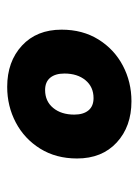

<svg xmlns="http://www.w3.org/2000/svg" viewBox="56 -812 394 547"><g transform="rotate(90 253.5 -539.0)"><path d="M65 -517Q65 -577 93 -622Q121 -667 167.5 -691.5Q214 -716 269 -716Q341 -716 386.5 -674Q432 -632 432 -561Q432 -501 404 -456Q376 -411 329.5 -386.5Q283 -362 228 -362Q156 -362 110.5 -404Q65 -446 65 -517ZM307 -553Q307 -579 295 -593.5Q283 -608 260 -608Q228 -608 209 -585Q190 -562 190 -525Q190 -499 202 -484.5Q214 -470 237 -470Q269 -470 288 -493Q307 -516 307 -553Z"/></g></svg>

Font: Fira Sans Black
Style: Italic
Weight: 900
Italic angle: -8°
Designer: Carrois Corporate & Edenspiekermann AG
Foundry: Carrois Corporate GbR & Edenspiekermann AG
Version: Version 4.203